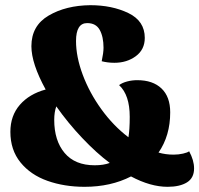

<svg xmlns="http://www.w3.org/2000/svg" viewBox="-20 -700 768 740"><path d="M728 -51Q728 -14 700.5 3Q673 20 626 20Q560 20 485 -20Q407 20 306 20Q228 20 163 -3Q98 -26 59 -74Q20 -122 20 -192Q20 -254 56.5 -296Q93 -338 156 -355Q101 -455 101 -522Q101 -601 167.5 -640Q234 -679 328 -680Q412 -680 475 -649.5Q538 -619 538 -554Q538 -509 503.5 -483.5Q469 -458 421 -458Q395 -458 372 -464Q379 -497 379 -516Q379 -558 364.5 -584.5Q350 -611 316 -611Q273 -611 273 -542Q273 -481 299 -411.5Q325 -342 371 -278.5Q417 -215 475 -171Q480 -200 480 -250Q480 -334 439 -372Q451 -381 470 -386Q489 -391 509 -391Q569 -391 602.5 -359Q636 -327 636 -267Q636 -177 591 -112Q618 -104 649 -104Q668 -104 685.5 -108Q703 -112 709 -117Q728 -82 728 -51ZM345 -63Q379 -63 403 -72Q352 -110 297 -168Q242 -226 197 -290Q189 -268 189 -238Q189 -158 229 -110.5Q269 -63 345 -63Z"/></svg>

Font: Sansita ExtraBold
Style: Regular
Weight: 800
Designer: Pablo Cosgaya
Foundry: Omnibus-Type
Version: Version 1.006